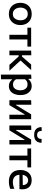

<svg xmlns="http://www.w3.org/2000/svg" viewBox="1688 -2467 974 4390"><g transform="rotate(90 2175.0 -272.0)"><path d="M301 12Q215.5 12 158.5 -25Q101.5 -62 73 -121.8Q44.5 -181.5 44.5 -251Q44.5 -325.5 74.8 -384Q105 -442.5 161.8 -476Q218.5 -509.5 299 -509.5Q381 -509.5 437.8 -475.2Q494.5 -441 523.8 -382.5Q553 -324 553 -251Q553 -176.5 522.8 -117Q492.5 -57.5 436 -22.8Q379.5 12 301 12ZM300.5 -78Q348.5 -78 380.5 -102.8Q412.5 -127.5 428.2 -167Q444 -206.5 444 -251Q444 -328.5 404.8 -374Q365.5 -419.5 300 -419.5Q228.5 -419.5 191 -370.8Q153.5 -322 153.5 -251Q153.5 -206.5 169.8 -167Q186 -127.5 218.8 -102.8Q251.5 -78 300.5 -78Z M775.5 0V-411.5H612.5V-497H1045V-411.5H882V0Z M1137 0V-497L1244 -501V-287H1273L1337 -361Q1366 -395 1395.8 -429.2Q1425.5 -463.5 1454.5 -497H1582.5Q1542 -453 1502 -409Q1462 -365 1422.5 -321L1363 -256.5L1433 -177.5Q1474 -133 1515.5 -88.5Q1557 -44 1597.5 0H1462.5Q1433 -33 1403.2 -65.8Q1373.5 -98.5 1344 -130.5L1269 -213H1244V0Z M1685 195.5V-497L1781 -503L1784 -437H1794Q1816 -468.5 1855 -489Q1894 -509.5 1945 -509.5Q2012.5 -509.5 2059.2 -475.5Q2106 -441.5 2130.2 -382.5Q2154.5 -323.5 2154.5 -250Q2154.5 -180.5 2131.8 -120.8Q2109 -61 2063 -24.5Q2017 12 1947 12Q1898.5 12 1862.5 -7Q1826.5 -26 1800 -59.5H1792V192ZM1910.5 -81.5Q1957 -81.5 1987 -105.2Q2017 -129 2031 -167.2Q2045 -205.5 2045 -249Q2045 -294.5 2030.2 -332.2Q2015.5 -370 1985.5 -392.5Q1955.5 -415 1909 -415Q1874.5 -415 1843.2 -400Q1812 -385 1792 -355V-153Q1811.5 -120 1840.5 -100.8Q1869.5 -81.5 1910.5 -81.5Z M2271 0V-497L2374 -500.5V-149H2381.5L2474.5 -301Q2505 -350.5 2535 -399.8Q2565 -449 2594.5 -497H2706V0H2603.5V-348.5H2595.5L2504 -198.5Q2473.5 -148.5 2443.2 -98.5Q2413 -48.5 2383 0Z M2848 0V-497L2951 -500.5V-149H2958.5L3051.5 -301Q3082 -350.5 3112 -399.8Q3142 -449 3171.5 -497H3283V0H3180.5V-348.5H3172.5L3081 -198.5Q3050.5 -148.5 3020.2 -98.5Q2990 -48.5 2960 0ZM3065 -566Q2974 -566 2930.2 -611.5Q2886.5 -657 2886 -735.5L2973.5 -739Q2973.5 -688 2995.2 -660.8Q3017 -633.5 3065 -633.5Q3113.5 -633.5 3135.2 -660.2Q3157 -687 3157 -735.5H3244.5Q3244 -657 3200.8 -611.5Q3157.5 -566 3065 -566Z M3538 0V-411.5H3375V-497H3807.5V-411.5H3644.5V0Z M4133 11.5Q4041.5 11.5 3982.5 -22.2Q3923.5 -56 3895.2 -115.2Q3867 -174.5 3867 -251Q3867 -326.5 3894.5 -384.8Q3922 -443 3974.2 -476Q4026.5 -509 4101 -509Q4198 -509 4253.2 -454.5Q4308.5 -400 4308.5 -293.5Q4308.5 -255.5 4304.5 -229H3975.5Q3980.5 -159 4022 -119Q4063.5 -79 4144.5 -79Q4178 -79 4219.2 -87.5Q4260.5 -96 4295.5 -115L4299.5 -22Q4271 -7 4228.2 2.2Q4185.5 11.5 4133 11.5ZM4102 -427.5Q4052.5 -427.5 4019.5 -393Q3986.5 -358.5 3977.5 -302.5L4213 -306Q4211 -363.5 4180.2 -395.5Q4149.5 -427.5 4102 -427.5Z"/></g></svg>

Font: Commissioner Medium
Style: Regular
Weight: 500
Designer: Kostas Bartsokas
Foundry: Kostas Bartsokas
Version: Version 1.000; ttfautohint (v1.8.3)